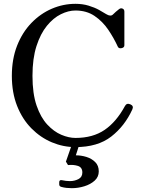

<svg xmlns="http://www.w3.org/2000/svg" viewBox="-20 -758 747 1005"><path d="M375 12Q311 12 251.5 -13Q192 -38 144.5 -86Q97 -134 69.5 -203.5Q42 -273 42 -361Q42 -449 69.5 -519Q97 -589 144.5 -638Q192 -687 251.5 -712.5Q311 -738 375 -738Q412 -738 443.5 -728.5Q475 -719 498.5 -706Q522 -693 536 -684Q559 -670 571 -682Q576 -687 586.5 -696.5Q597 -706 603 -710Q612 -717 621.5 -713Q631 -709 631 -697V-521Q631 -509 616.5 -506Q602 -503 597 -513Q576 -559 546.5 -602.5Q517 -646 475 -674.5Q433 -703 375 -703Q338 -703 298.5 -683.5Q259 -664 225.5 -623Q192 -582 171 -517Q150 -452 150 -361Q150 -268 171.5 -205.5Q193 -143 227.5 -106Q262 -69 301 -52.5Q340 -36 375 -36Q466 -36 527.5 -78Q589 -120 634 -203Q643 -220 662 -212Q681 -204 673 -186Q633 -98 562 -43Q491 12 375 12ZM290 196Q290 183 303 185Q326 190 346 190Q370 190 390.5 179.5Q411 169 411 145Q411 118 388 110.5Q365 103 336 106L325 88L355 2H394L377 55Q405 55 432.5 63.5Q460 72 478.5 90.5Q497 109 497 139Q497 168 475.5 187.5Q454 207 421.5 217Q389 227 356 227Q342 227 328 225.5Q314 224 300 220Q290 217 290 207Z"/></svg>

Font: TsukuhouMincho
Style: Regular
Weight: 400
Designer: Iose
Foundry: Typographish
Version: Version 1.001; ttfautohint (v1.8.3)